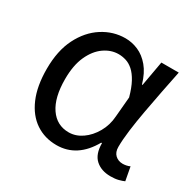

<svg xmlns="http://www.w3.org/2000/svg" viewBox="-128 -702 881 861"><g transform="rotate(30 312.5 -272.0)"><path d="M260 13Q199 13 152 -18.5Q105 -50 78.5 -111.5Q52 -173 52 -262Q52 -356 85 -421.5Q118 -487 172.5 -522Q227 -557 290 -557Q324 -557 356.5 -543Q389 -529 415.5 -497.5Q442 -466 457 -414H460L483 -543H573Q562 -490 550.5 -431Q539 -372 528.5 -314.5Q518 -257 511.5 -206.5Q505 -156 505 -119Q505 -92 520.5 -77.5Q536 -63 559 -63Q568 -63 578 -65Q588 -67 596 -71L609 -1Q598 4 581 8.5Q564 13 540 13Q492 13 462.5 -13.5Q433 -40 433 -97H429Q367 13 260 13ZM279 -64Q315 -64 347.5 -86.5Q380 -109 402 -147.5Q424 -186 427 -232L436 -335Q424 -379 408.5 -407.5Q393 -436 375 -452Q357 -468 337.5 -474Q318 -480 299 -480Q260 -480 225 -455.5Q190 -431 168 -383Q146 -335 146 -263Q146 -168 181.5 -116Q217 -64 279 -64Z"/></g></svg>

Font: hexlkannada05
Style: Book
Weight: 400
Designer: Jelle Bosma - Monotype Design Team
Foundry: Monotype Imaging Inc.
Version: Version 2.003